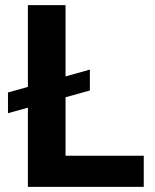

<svg xmlns="http://www.w3.org/2000/svg" viewBox="-20 -727 602 747"><path d="M329.7 -374.9 11 -286.6V-367.2L329.7 -456.2ZM88.5 -707H235V-121.2H539.3V0H88.5Z"/></svg>

Font: Pretendard GOV Variable
Style: Regular
Weight: 400
Designer: Base glyphs from Inter by Rasmus Andersson; Hangul glyphs from Noto Sans CJK(Source Han Sans) by Jang Soo-young and Kang
Foundry: Kil Hyung-jin
Version: Version 1.307;Glyphs 3.2 (3192)